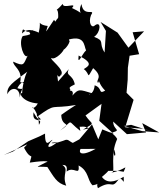

<svg xmlns="http://www.w3.org/2000/svg" viewBox="-61 -648 854 1006"><path d="M239 -256C258 -217 271 -315 259 -252C283 -282 194 -340 209 -344C227 -331 279 -382 275 -397C259 -372 297 -403 304 -432C284 -461 340 -501 275 -433C387 -475 378 -407 390 -384C369 -366 344 -298 351 -357C434 -315 401 -301 378 -286C414 -260 390 -227 427 -291C484 -242 437 -231 453 -213C462 -235 451 -213 490 -173C452 -152 478 -187 435 -201C430 -137 376 -155 426 -158C352 -180 352 -184 318 -147C329 -173 306 -188 269 -151C351 -191 265 -175 331 -206C319 -262 280 -248 300 -286L243 -221ZM65 126C105 204 111 140 95 204C187 190 198 200 181 202C119 236 123 222 187 227C221 278 235 312 286 325C261 261 306 242 263 214C265 221 296 205 288 251C326 220 357 279 351 219C406 249 395 295 424 323C475 314 437 302 452 338C532 289 519 349 560 293C583 272 590 338 587 278C537 310 497 312 473 279C482 270 543 226 489 230C467 260 533 239 587 252C605 207 601 241 519 258C545 253 524 234 536 133C560 192 511 177 553 80C541 57 506 34 511 51C587 31 532 38 532 -11L604 55L704 46L684 -3L773 46L684 39L588 12L626 6L732 40L694 27L595 19L639 -125L602 -162L608 -230L609 -293L618 -356L668 -364L634 -479L694 -484L612 -398L555 -477L466 -533L494 -486L487 -373C453 -426 492 -432 432 -455C467 -478 471 -541 436 -515C420 -498 400 -527 416 -569C442 -607 375 -555 366 -627C338 -571 398 -568 316 -606C348 -639 266 -598 268 -628C213 -565 246 -632 244 -557C239 -542 245 -569 209 -496C210 -495 274 -481 222 -544C173 -472 177 -470 189 -512C122 -519 161 -561 142 -477C75 -509 60 -474 54 -473C61 -525 67 -456 114 -492C59 -474 140 -472 58 -459C33 -422 67 -334 84 -357C61 -309 66 -298 8 -325C8 -298 58 -284 45 -218C98 -200 60 -247 30 -186C81 -167 60 -228 42 -137C46 -186 -1 -200 -23 -154C-25 -198 2 -212 91 -279C73 -279 55 -190 55 -160C35 -164 56 -112 137 -106C120 -74 102 -83 110 -86C133 -63 126 -48 153 -23C139 -12 118 -53 115 -60C104 5 170 -38 143 6C141 -42 126 -109 133 -36C240 -112 196 -74 337 -98C297 -73 260 -46 260 -46C261 23 324 -12 254 36C330 -22 284 -20 360 38C346 -32 363 -18 344 -45C350 52 353 -2 403 23C411 24 378 31 374 31C443 -10 422 10 387 -43L471 -104L459 -15L535 54L475 30L454 82L421 4L355 82L261 133L440 132C348 183 341 142 380 111C289 110 311 70 269 90C202 114 191 96 238 98C186 140 179 120 214 85C205 82 174 139 175 52L145 67L87 92L7 146L-41 164L82 108Z"/></svg>

Font: Hussar Lance
Style: ExBd
Weight: 700
Foundry: Cannot Into Space Fonts, PlusOne Fonts
Version: Version 2.270